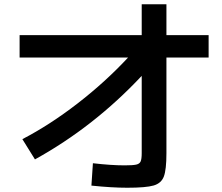

<svg xmlns="http://www.w3.org/2000/svg" viewBox="-20 -837 1040 901"><path d="M581 -567H72V-672H645V-817H761V-672H959V-567H761V-118Q761 -41 749 -9Q737 23 701 33.5Q665 44 577 44Q505 44 409 34L416 -71Q502 -61 565 -61Q603 -61 619 -64.5Q635 -68 640 -79.5Q645 -91 645 -118V-481Q421 -242 144 -89L85 -184Q214 -251 344 -351.5Q474 -452 581 -567Z"/></svg>

Font: Enso SemiBold
Style: Regular
Weight: 600
Designer: Coji Morishita
Foundry: UNDERFOREST DESIGN
Version: Version 1.000